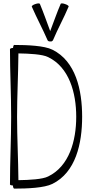

<svg xmlns="http://www.w3.org/2000/svg" viewBox="-20 -1091 538 1136"><path d="M294 -854C322 -921 358 -985 386 -1052C388 -1056 378 -1063 365 -1067C352 -1072 340 -1072 339 -1068C316 -1015 298 -961 277 -907C257 -961 238 -1015 216 -1068C214 -1072 203 -1072 189 -1067C176 -1063 167 -1056 168 -1052C197 -985 232 -921 261 -854C263 -848 270 -845 278 -846C282 -844 291 -847 294 -854ZM39 -800C39 -667 46 -533 46 -400C46 -267 39 -133 39 0C39 4 46 6 57 7C56 14 60 25 64 25C141 25 242 21 290 -3C428 -71 466 -241 466 -400C466 -559 428 -729 290 -797C242 -821 141 -825 64 -825C61 -825 58 -818 57 -807C50 -808 39 -804 39 -800ZM81 -400C81 -525 88 -650 89 -775C154 -774 232 -770 265 -753C389 -693 431 -543 431 -400C431 -257 389 -107 265 -47C232 -30 154 -26 89 -25C88 -150 81 -275 81 -400Z"/></svg>

Font: Nupuram Condensed Thin
Style: Regular
Weight: 100
Width: 3
Designer: Santhosh Thottingal (santhosh.thottingal@gmail.com)
Foundry: SMC
Version: Version 1.000